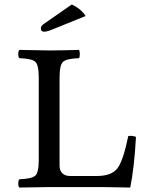

<svg xmlns="http://www.w3.org/2000/svg" viewBox="-20 -839 680 861"><path d="M196.8 0Q115.7 1 66.9 2Q62 -2 62 -15.9Q62 -29.8 66.9 -35.2Q122.1 -37.1 137.9 -51Q153.8 -64.9 153.8 -122.1V-491.2Q153.8 -548.3 137.9 -562.3Q122.1 -576.2 66.9 -578.1Q62 -582 62 -595.9Q62 -609.9 66.9 -615.2Q148.9 -613.3 202.1 -612.8Q253.9 -612.8 334 -615.2Q337.9 -610.4 337.9 -596.2Q337.9 -582 334 -578.1Q278.8 -576.2 262.9 -562Q247.1 -547.9 247.1 -491.2V-96.2Q247.1 -74.2 259.5 -62Q272 -49.8 293.9 -49.8H414.1Q481 -49.8 507.1 -85Q533.2 -120.1 555.2 -229Q573.2 -231.9 589.8 -225.1Q582 -85 564 2Q472.2 0 444.8 0ZM301.8 -818.8Q344.7 -798.8 363.8 -767.1L220.2 -709Q192.4 -696.8 178.2 -696.8Q163.1 -696.8 163.1 -711.9Q163.1 -723.1 178.2 -732.9Z"/></svg>

Font: Linux Libertine Mono
Style: Mono
Weight: 400
Designer: Philipp H. Poll
Foundry: Philipp H. Poll
Version: Version 5.1.7 ; ttfautohint (v0.9)